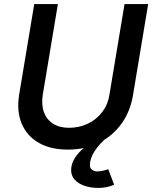

<svg xmlns="http://www.w3.org/2000/svg" viewBox="-20 -720 747 942"><path d="M313 14Q227 14 169 -20Q111 -54 86 -114.5Q61 -175 74 -256L148 -700H264L190 -256Q182 -206 195.5 -169.5Q209 -133 240.5 -113Q272 -93 318 -93Q369 -93 411.5 -113.5Q454 -134 482 -171Q510 -208 517 -256L591 -700H707L633 -256Q620 -174 576 -113Q532 -52 464.5 -19Q397 14 313 14ZM463 202Q425 202 394.5 191.5Q364 181 346.5 161.5Q329 142 329 115Q329 88 342.5 63.5Q356 39 379 17Q402 -5 430.5 -23.5Q459 -42 487 -57L514 -53Q468 -16 444.5 21Q421 58 421 90Q421 104 431 112.5Q441 121 455 121Q471 121 486 117.5Q501 114 511 110L540 186Q524 194 503 198Q482 202 463 202Z"/></svg>

Font: Figtree Light SemiBold
Style: Italic
Weight: 600
Italic angle: -9.5°
Version: Version 2.001;gftools[0.9.30]